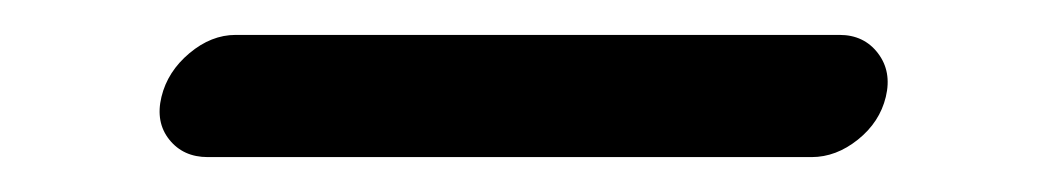

<svg xmlns="http://www.w3.org/2000/svg" viewBox="-20 -7 600 110"><path d="M116 13H460Q460 13 461 13Q475 13 483 23.5Q491 34 487.5 48.5Q484 63 471.5 73Q459 83 445 83Q444 83 444 83H100Q100 83 99 83Q85 83 77 73Q69 63 72.5 48.5Q76 34 88.5 23.5Q101 13 115 13Q116 13 116 13Z"/></svg>

Font: Brass Mono
Style: Italic
Weight: 400
Italic angle: -13°
Monospace: yes
Version: Version 1.100; ttfautohint (v1.8.3) -l 8 -r 50 -G 200 -x 14 